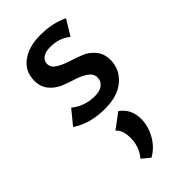

<svg xmlns="http://www.w3.org/2000/svg" viewBox="-229 -484 844 844"><g transform="rotate(-45 193.5 -61.5)"><path d="M183 6Q89 6 26 -37L80 -103Q127 -65 190 -65Q222 -65 239 -79Q256 -93 256 -115Q256 -138 234.5 -153.5Q213 -169 182.5 -178.5Q152 -188 122 -200Q92 -212 70.5 -237.5Q49 -263 49 -301Q49 -360 94 -392.5Q139 -425 209 -425Q286 -425 342 -397L298 -325Q260 -357 203 -357Q173 -357 157 -345Q141 -333 141 -314Q141 -292 162.5 -278Q184 -264 215 -254Q246 -244 277 -232Q308 -220 329.5 -194Q351 -168 351 -129Q351 -72 306.5 -33Q262 6 183 6ZM174 302 137 271Q171 229 171 177Q171 125 146 106L216 54Q263 87 263 150Q263 195 238.5 237.5Q214 280 174 302Z"/></g></svg>

Font: EauTestText Semibold
Style: Regular
Weight: 600
Designer: Christian Thalmann (Catharsis Fonts)
Version: Version 0.001;PS 000.001;hotconv 1.0.88;makeotf.lib2.5.64775